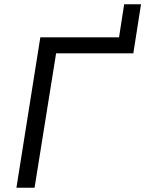

<svg xmlns="http://www.w3.org/2000/svg" viewBox="-20 -880 681 900"><path d="M57 0 169 -705H538L562 -860H641L605 -630H243L142 0Z"/></svg>

Font: Nunito Sans 10pt
Style: Italic
Weight: 400
Italic angle: -9°
Designer: Vernon Adams
Foundry: Vernon Adams
Version: Version 3.101;gftools[0.9.27]